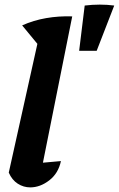

<svg xmlns="http://www.w3.org/2000/svg" viewBox="-20 -804 515 832"><path d="M244 -106Q233 -53 193.5 -22.5Q154 8 111 8Q82 8 57 -8Q32 -24 18 -56L142 -614L76 -694Q125 -716 180 -725.5Q235 -735 293 -733L166 -99Q206 -102 244 -106ZM323 -584 347 -780Q414 -788 475 -780L399 -584Z"/></svg>

Font: Piazzolla
Style: Bold Italic
Weight: 700
Italic angle: -11.3°
Designer: Juan Pablo del Peral
Foundry: Huerta Tipografica
Version: Version 1.330